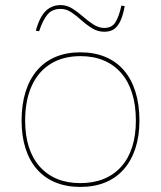

<svg xmlns="http://www.w3.org/2000/svg" viewBox="-20 -721 634 756"><path d="M296 -515Q351 -515 394.5 -497Q438 -479 468 -444Q498 -409 513.5 -359Q529 -309 529 -246Q529 -185 513 -136.5Q497 -88 467 -54Q437 -20 394 -2.5Q351 15 296 15Q242 15 199 -2.5Q156 -20 126 -54Q96 -88 80.5 -136.5Q65 -185 65 -246Q65 -309 80.5 -359Q96 -409 126 -444Q156 -479 199 -497Q242 -515 296 -515ZM297 -500Q229 -500 180 -470Q131 -440 105 -383Q79 -326 79 -246Q79 -188 93.5 -142.5Q108 -97 136.5 -65Q165 -33 205 -16.5Q245 0 296 0Q348 0 388.5 -16.5Q429 -33 457.5 -65Q486 -97 500.5 -142.5Q515 -188 515 -246Q515 -306 500.5 -353Q486 -400 457.5 -433Q429 -466 388.5 -483Q348 -500 297 -500ZM391 -596Q365 -596 343 -609.5Q321 -623 301 -641Q281 -659 261 -672.5Q241 -686 219 -686Q186 -686 167.5 -664.5Q149 -643 134 -598L121 -600Q130 -633 143 -655.5Q156 -678 175 -689.5Q194 -701 219 -701Q243 -701 264.5 -687.5Q286 -674 306.5 -656Q327 -638 348 -624.5Q369 -611 391 -611Q420 -611 434 -632.5Q448 -654 458 -699L471 -697Q465 -663 455 -640.5Q445 -618 430 -607Q415 -596 391 -596Z"/></svg>

Font: Kalnia Thin
Style: Regular
Weight: 250
Designer: Frida Medrano
Foundry: Frida Medrano
Version: Version 1.105